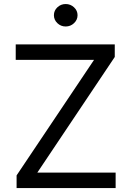

<svg xmlns="http://www.w3.org/2000/svg" viewBox="-20 -952 665 972"><path d="M64 0V-64L456.1 -648.9H59.6V-727.1H561V-663.6L168.9 -78.1H565.4V0ZM312.5 -817.9Q288.1 -817.9 270.5 -834.7Q252.9 -851.6 252.9 -875Q252.9 -898.4 270.5 -915Q288.1 -931.6 312.5 -931.6Q336.9 -931.6 354.7 -915Q372.6 -898.4 372.6 -875Q372.6 -851.6 354.7 -834.7Q336.9 -817.9 312.5 -817.9Z"/></svg>

Font: Sahel VF Regular
Style: Regular
Weight: 400
Foundry: Saber Rastikerdar (saber.rastikerdar@gmail.com)
Version: Version 3.4.0